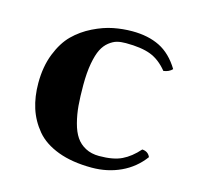

<svg xmlns="http://www.w3.org/2000/svg" viewBox="-75 -523 632 612"><g transform="rotate(15 241.0 -217.0)"><path d="M279.8 -401.9Q263.7 -401.9 251.2 -398.7Q238.8 -395.5 225.3 -385Q211.9 -374.5 203.1 -357.2Q194.3 -339.8 188.7 -309.6Q183.1 -279.3 183.1 -237.8Q183.1 -199.7 185.5 -170.4Q188 -141.1 195.1 -114.3Q202.1 -87.4 213.9 -70.1Q225.6 -52.7 244.9 -42.5Q264.2 -32.2 290 -32.2Q336.9 -32.2 364.7 -45.7Q392.6 -59.1 418 -87.9Q437.5 -86.9 444.8 -69.8Q416 -30.8 372.3 -10.5Q328.6 9.8 276.9 9.8Q212.4 9.8 165.5 -7.8Q118.7 -25.4 92.8 -56.4Q66.9 -87.4 54.9 -124.8Q43 -162.1 43 -207Q43 -261.2 59.8 -304Q76.7 -346.7 102.5 -372.3Q128.4 -397.9 162.6 -414.8Q196.8 -431.6 228 -437.7Q259.3 -443.8 290 -443.8Q342.8 -443.8 381.1 -424.8Q419.4 -405.8 446.8 -360.8Q436.5 -349.6 418 -347.2Q392.6 -378.4 362.1 -390.1Q331.5 -401.9 279.8 -401.9Z"/></g></svg>

Font: Linux Libertine G
Style: Bold
Weight: 700
Designer: Philipp H. Poll
Foundry: Philipp H. Poll
Version: Version 5.0.3